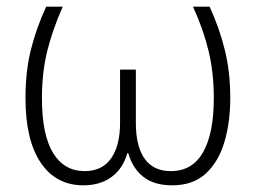

<svg xmlns="http://www.w3.org/2000/svg" viewBox="-20 -551 774 581"><path d="M614.3 -530.8Q644.5 -464.8 660.6 -398.7Q676.8 -332.5 676.8 -254.4Q676.8 -181.6 659.2 -121.8Q641.6 -62 603 -26.1Q564.5 9.8 501 9.8Q446.3 9.8 413.8 -15.9Q381.3 -41.5 368.2 -87.4H365.2Q352.5 -41.5 318.1 -15.9Q283.7 9.8 232.4 9.8Q149.4 9.8 103.3 -58.6Q57.1 -127 57.1 -254.4Q57.1 -334 73 -398.7Q88.9 -463.4 119.6 -530.8H169.9Q139.2 -461.9 123 -396.7Q106.9 -331.5 106.9 -253.9Q106.9 -143.1 140.6 -88.1Q174.3 -33.2 236.3 -33.2Q289.1 -33.2 316.2 -71.8Q343.3 -110.4 343.3 -179.2V-340.3H391.1V-179.2Q391.1 -107.9 417.7 -70.6Q444.3 -33.2 497.1 -33.2Q562 -33.2 594.5 -90.3Q627 -147.5 627 -253.9Q627 -331.1 611.1 -397Q595.2 -462.9 564 -530.8Z"/></svg>

Font: Open Sans Light
Style: Regular
Weight: 300
Designer: Monotype Design Team
Foundry: Monotype Imaging Inc.
Version: Version 3.000; ttfautohint (v1.8.4)